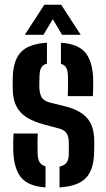

<svg xmlns="http://www.w3.org/2000/svg" viewBox="-20 -789 452 816"><path d="M36.5 -145.5Q36 -168 36.2 -188Q36.5 -208 37.5 -221.5H140.5Q139 -189.5 139.5 -169Q140 -148.5 140 -133Q141 -110.5 149 -98.8Q157 -87 173.5 -82V7.5Q101 2.5 70.2 -34Q39.5 -70.5 36.5 -145.5ZM233 7.5V-81Q253.5 -85.5 262.8 -97.8Q272 -110 272.5 -133.5Q272.5 -147.5 272.5 -153.5Q272.5 -159.5 272.5 -165.2Q272.5 -171 272.5 -183.5Q272 -208.5 263.2 -222.5Q254.5 -236.5 230.5 -243L165 -260.5Q121 -272.5 92.2 -291Q63.5 -309.5 49 -338.5Q34.5 -367.5 34 -411.5Q34 -424 34 -433.2Q34 -442.5 34 -452.5Q34.5 -529.5 67.5 -566Q100.5 -602.5 179.5 -607.5V-518.5Q163 -514 156 -502.5Q149 -491 148 -469.5Q148 -464 147.5 -453Q147 -442 147 -421.5Q147.5 -393.5 156 -377Q164.5 -360.5 192.5 -353L251 -338.5Q316.5 -323.5 348.5 -289.2Q380.5 -255 380.5 -188.5Q380.5 -176.5 380.5 -166Q380.5 -155.5 380 -142.5Q379 -68.5 345.5 -33Q312 2.5 233 7.5ZM268 -380.5Q269 -394 269 -411.2Q269 -428.5 269 -444.2Q269 -460 268.5 -470Q267.5 -490.5 261 -502Q254.5 -513.5 239 -517.5V-607.5Q310.5 -602.5 341.5 -566.8Q372.5 -531 376 -456.5Q376 -449 376 -433.8Q376 -418.5 375.8 -403.2Q375.5 -388 374.5 -380.5ZM85.5 -641 168.5 -769H240L323 -641H244L204.5 -707.5L164.5 -641Z"/></svg>

Font: Big Shoulders Stencil Text Thin
Style: Bold
Weight: 700
Version: Version 2.001